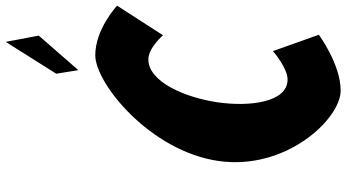

<svg xmlns="http://www.w3.org/2000/svg" viewBox="-289 -903 1207 669"><g transform="rotate(-90 314.5 -568.5)"><path d="M392.1 -976 404.6 -899 524.9 -1037 503.1 -1152ZM372.1 -170C292.4 -170 276.4 -302 292.4 -413C308.3 -523 362.3 -655 442 -655C482.5 -655 526.1 -604 526.1 -604L629.2 -764C629.2 -764 548.2 -840 456.5 -840C357.7 -840 122.3 -648 88.1 -411C54.1 -175 234.9 15 333.2 15C424.9 15 527.9 -61 527.9 -61L471 -221C471 -221 412.6 -170 372.1 -170Z"/></g></svg>

Font: Blink
Style: Obl
Weight: 400
Designer: Mew Too
Foundry: Cannot Into Space Fonts
Version: Version 001.000